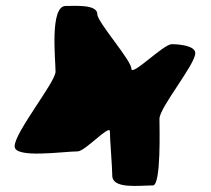

<svg xmlns="http://www.w3.org/2000/svg" viewBox="-20 -642 705 643"><path d="M29 -152C29 -110 193 -135 240 -135C265 -135 348 -227 348 -202C348 -174 356 -82 356 -54C356 -8 446 -21 492 -21C520 -21 514 -216 514 -244C514 -282 634 -426 634 -464C634 -489 580 -494 555 -494C527 -494 420 -384 420 -412C420 -440 306 -568 306 -594C306 -628 234 -622 200 -622C146 -622 166 -442 166 -402C166 -367 29 -199 29 -152Z"/></svg>

Font: Interstorm
Style: Regular
Weight: 400
Version: Version 0.7